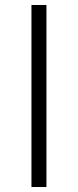

<svg xmlns="http://www.w3.org/2000/svg" viewBox="-20 -749 312 769"><path d="M106 0H166V-729H106Z"/></svg>

Font: Noto Sans SC Light
Style: Regular
Weight: 300
Designer: Ryoko NISHIZUKA 西塚涼子 (kana, bopomofo & ideographs); Paul D. Hunt (Latin, Greek & Cyrillic); Sandoll Communications 산돌커뮤니
Foundry: Adobe
Version: Version 2.004;hotconv 1.0.118;makeotfexe 2.5.65603